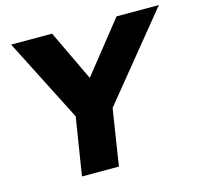

<svg xmlns="http://www.w3.org/2000/svg" viewBox="-103 -817 975 929"><g transform="rotate(-15 385.0 -352.5)"><path d="M30 0ZM196 0 242 -289 30 -705H235L356 -451L558 -705H770L425 -282L381 0Z"/></g></svg>

Font: Winston ExtraBold
Style: Italic
Weight: 800
Italic angle: -9°
Designer: Original fonts by Vernon Adams / Changes by Cristiano Sobral
Foundry: Original fonts by Vernon Adams / Changes by Cristiano Sobral
Version: Version 2.503;July 17, 2020;FontCreator 13.0.0.2655 64-bit